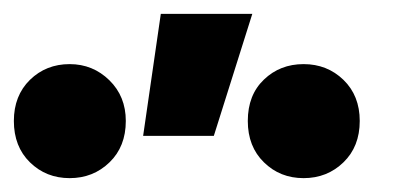

<svg xmlns="http://www.w3.org/2000/svg" viewBox="-467 -847 570 277"><path d="M-260.5 -651 -235 -827H-103L-158.5 -651ZM-366.5 -590Q-400.5 -590 -423.8 -612.8Q-447 -635.5 -447 -672.5Q-447 -709 -423.8 -731.8Q-400.5 -754.5 -366.5 -754.5Q-333 -754.5 -309.2 -731.2Q-285.5 -708 -285.5 -672.5Q-285.5 -635.5 -309 -612.8Q-332.5 -590 -366.5 -590ZM-29 -590Q-63 -590 -86.2 -612.8Q-109.5 -635.5 -109.5 -672.5Q-109.5 -710 -86.2 -732.2Q-63 -754.5 -29 -754.5Q5 -754.5 28.5 -731.8Q52 -709 52 -672.5Q52 -635.5 28.5 -612.8Q5 -590 -29 -590Z"/></svg>

Font: Geologica
Style: Bold
Weight: 700
Designer: Sindre Bremnes, Frode Helland
Foundry: Monokrom Skriftforlag AS
Version: Version 1.010; ttfautohint (v1.8.4.7-5d5b);gftools[0.9.28]